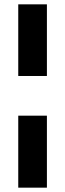

<svg xmlns="http://www.w3.org/2000/svg" viewBox="-20 -739 303 894"><path d="M65 -200.4H198.4V134.8H65ZM198.4 -718.8V-385.2H65V-718.8Z"/></svg>

Font: Inter Display V
Style: Regular
Weight: 400
Designer: Rasmus Andersson
Foundry: rsms
Version: Version 3.015;git-src